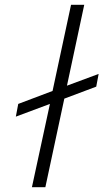

<svg xmlns="http://www.w3.org/2000/svg" viewBox="-20 -780 431 800"><path d="M113 0 188 -347 46 -294 56 -347 199 -401 276 -760H331L259 -423L391 -472L381 -419L248 -369L169 0Z"/></svg>

Font: Be Vietnam Pro ExtraLight
Style: Italic
Weight: 200
Italic angle: -12°
Designer: Lam Bao, Tony Le, Vietanh Nguyen
Foundry: Yellow Type Foundry
Version: Version 1.002; ttfautohint (v1.8.3)